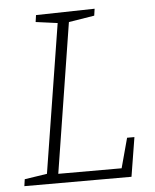

<svg xmlns="http://www.w3.org/2000/svg" viewBox="-51 -738 630 782"><g transform="rotate(-5 264.0 -347.5)"><path d="M418 -38 451 -160H481L455 0H17L21 -28L113 -42L210 -650L121 -662L125 -690L365 -695L361 -667L256 -650L159 -38Z"/></g></svg>

Font: Bitter Pro Light
Style: Italic
Weight: 300
Italic angle: -9°
Designer: Sol Matas, and Bitter project Authors
Foundry: Sol Matas
Version: Version 1.010